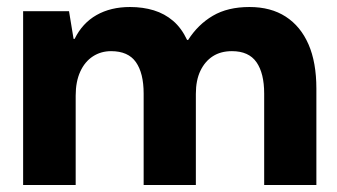

<svg xmlns="http://www.w3.org/2000/svg" viewBox="-20 -528 963 548"><path d="M46 0V-496H177L190 -417H193Q215 -462 255.5 -485Q296 -508 351 -508Q388 -508 419 -498.5Q450 -489 474 -468.5Q498 -448 514 -414H517Q545 -458 587.5 -483Q630 -508 692 -508Q753 -508 795.5 -480.5Q838 -453 860.5 -401.5Q883 -350 883 -275V0H734V-261Q734 -319 712 -350.5Q690 -382 642 -382Q610 -382 587.5 -367.5Q565 -353 552 -326Q539 -299 539 -260V0H390V-261Q390 -319 368 -350.5Q346 -382 297 -382Q268 -382 245 -367Q222 -352 209 -323.5Q196 -295 196 -255V0Z"/></svg>

Font: DM Sans 9pt 36pt Black
Style: Regular
Weight: 900
Version: Version 4.004;gftools[0.9.30]